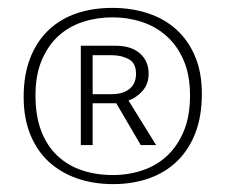

<svg xmlns="http://www.w3.org/2000/svg" viewBox="-20 -706 572 487"><path d="M185 -590H273Q313 -590 335 -570.5Q357 -551 357 -519Q357 -493 341.5 -475.5Q326 -458 306 -451L376 -338H337L275 -444H215V-338H185ZM215 -467H262Q292 -467 308.5 -480.5Q325 -494 325 -519Q325 -546 306.5 -556Q288 -566 263 -566H215ZM492 -468Q492 -411 475.5 -368.5Q459 -326 429 -297Q399 -268 357.5 -253.5Q316 -239 267 -239Q217 -239 175.5 -253.5Q134 -268 104 -295.5Q74 -323 57 -364.5Q40 -406 40 -460Q40 -516 56.5 -558.5Q73 -601 103 -629.5Q133 -658 174 -672Q215 -686 265 -686Q314 -686 356 -672Q398 -658 428 -630.5Q458 -603 475 -562.5Q492 -522 492 -468ZM462 -464Q462 -515 446 -552.5Q430 -590 402.5 -614.5Q375 -639 339.5 -650.5Q304 -662 265 -662Q226 -662 190.5 -650.5Q155 -639 128.5 -615Q102 -591 86 -553.5Q70 -516 70 -464Q70 -412 84.5 -374Q99 -336 125.5 -311Q152 -286 188 -274Q224 -262 267 -262Q306 -262 341.5 -274Q377 -286 403.5 -310.5Q430 -335 446 -373Q462 -411 462 -464Z"/></svg>

Font: Ek Mukta ExtraLight
Style: Regular
Weight: 275
Designer: Girish Dalvi and Yashodeep Gholap
Foundry: Ek Type
Version: Version 2.538;PS 1.002;hotconv 16.6.51;makeotf.lib2.5.65220;